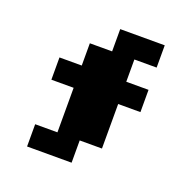

<svg xmlns="http://www.w3.org/2000/svg" viewBox="-131 -881 1013 1013"><g transform="rotate(20 375.0 -375.0)"><path d="M375 -750H625V-625H500V-500H625V-375H500V-125H375V0H125V-125H250V-375H125V-500H250V-625H375Z"/></g></svg>

Font: Dogica Pixel
Style: Bold
Weight: 700
Designer: Roberto Mocci
Version: Version 001.000